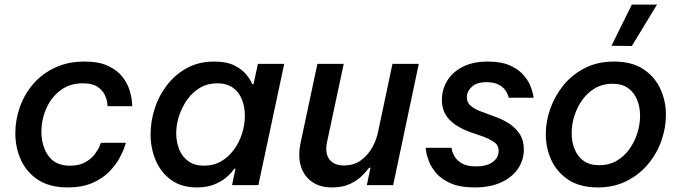

<svg xmlns="http://www.w3.org/2000/svg" viewBox="-20 -809 2975 839"><path d="M276 10Q198 10 147.5 -22.5Q97 -55 72 -109Q47 -163 47 -227Q47 -286 67 -342Q87 -398 125.5 -442.5Q164 -487 220.5 -513.5Q277 -540 349 -540Q413 -540 453.5 -520.5Q494 -501 516 -472Q538 -443 546.5 -414Q555 -385 556.5 -365Q558 -345 558 -345H450Q450 -345 448.5 -360Q447 -375 437.5 -395Q428 -415 405.5 -430Q383 -445 342 -445Q285 -445 244.5 -414.5Q204 -384 182.5 -335.5Q161 -287 161 -233Q161 -171 191.5 -128Q222 -85 286 -85Q326 -85 352.5 -100Q379 -115 394 -135Q409 -155 415 -170Q421 -185 421 -185H530Q530 -185 523.5 -165Q517 -145 501 -116Q485 -87 456.5 -58Q428 -29 383.5 -9.5Q339 10 276 10Z M916 -540Q970 -540 1004 -523Q1038 -506 1056.5 -483Q1075 -460 1082 -442H1088L1107 -530H1222L1109 0H994L1009 -72H1004Q1004 -72 994.5 -59.5Q985 -47 965.5 -31Q946 -15 915 -2.5Q884 10 841 10Q773 10 728 -22.5Q683 -55 660.5 -108Q638 -161 638 -222Q638 -278 656 -334.5Q674 -391 710 -437.5Q746 -484 797.5 -512Q849 -540 916 -540ZM929 -445Q887 -445 854 -425.5Q821 -406 798 -373.5Q775 -341 762.5 -302.5Q750 -264 750 -227Q750 -189 763 -156.5Q776 -124 803 -104.5Q830 -85 872 -85Q914 -85 947 -104.5Q980 -124 1003 -156Q1026 -188 1038 -226.5Q1050 -265 1050 -303Q1050 -341 1037.5 -373.5Q1025 -406 998 -425.5Q971 -445 929 -445Z M1430 10Q1379 10 1344 -14Q1309 -38 1295 -82Q1281 -126 1294 -187L1367 -530H1482L1409 -188Q1399 -139 1419.5 -112.5Q1440 -86 1483 -86Q1526 -86 1556.5 -108Q1587 -130 1606.5 -164.5Q1626 -199 1633 -237L1695 -530H1810L1698 0H1583L1599 -76H1593Q1582 -61 1561.5 -40.5Q1541 -20 1509 -5Q1477 10 1430 10Z M2054 10Q1991 10 1950.5 -7.5Q1910 -25 1887.5 -51Q1865 -77 1855 -102.5Q1845 -128 1842.5 -145.5Q1840 -163 1840 -163H1953Q1953 -163 1955.5 -151Q1958 -139 1968 -123Q1978 -107 1999.5 -94.5Q2021 -82 2061 -82Q2107 -82 2133 -101Q2159 -120 2159 -149Q2159 -175 2138.5 -188.5Q2118 -202 2092 -212L2034 -232Q1976 -253 1943.5 -286.5Q1911 -320 1911 -373Q1911 -417 1933.5 -455Q1956 -493 2001 -516.5Q2046 -540 2112 -540Q2169 -540 2206 -524Q2243 -508 2264.5 -484.5Q2286 -461 2296 -437.5Q2306 -414 2309 -398Q2312 -382 2312 -382H2203Q2203 -382 2200 -392Q2197 -402 2187.5 -415.5Q2178 -429 2158 -439.5Q2138 -450 2105 -450Q2064 -450 2042 -430Q2020 -410 2020 -384Q2020 -362 2035.5 -348Q2051 -334 2076 -324L2135 -302Q2166 -292 2197 -274Q2228 -256 2248.5 -227Q2269 -198 2269 -155Q2269 -110 2244 -72.5Q2219 -35 2171 -12.5Q2123 10 2054 10Z M2741 -608 2652 -609 2741 -789H2851ZM2592 10Q2515 10 2464.5 -23Q2414 -56 2389.5 -109Q2365 -162 2365 -223Q2365 -279 2385 -335Q2405 -391 2443 -437.5Q2481 -484 2536.5 -512Q2592 -540 2663 -540Q2741 -540 2791 -507Q2841 -474 2865.5 -421Q2890 -368 2890 -307Q2890 -251 2870.5 -195Q2851 -139 2812.5 -92.5Q2774 -46 2718.5 -18Q2663 10 2592 10ZM2599 -87Q2641 -87 2674 -106Q2707 -125 2730 -157Q2753 -189 2765 -227Q2777 -265 2777 -303Q2777 -341 2764 -373Q2751 -405 2724.5 -424Q2698 -443 2656 -443Q2614 -443 2581 -424Q2548 -405 2525 -373Q2502 -341 2490 -303Q2478 -265 2478 -227Q2478 -189 2491 -157Q2504 -125 2530.5 -106Q2557 -87 2599 -87Z"/></svg>

Font: Be Vietnam Pro Medium
Style: Italic
Weight: 500
Italic angle: -12°
Designer: Lam Bao, Tony Le, Vietanh Nguyen
Foundry: Yellow Type Foundry
Version: Version 1.002; ttfautohint (v1.8.3)